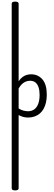

<svg xmlns="http://www.w3.org/2000/svg" viewBox="-20 -1440 675 2380"><path d="M168 920Q146 920 135.5 913.5Q125 907 125 894V-1394Q125 -1407 135.5 -1413.5Q146 -1420 168 -1420Q189 -1420 200 -1413.5Q211 -1407 211 -1394V-433Q235 -468 261 -486.5Q287 -505 313.5 -512Q340 -519 365 -519Q451 -519 505.5 -456.5Q560 -394 560 -266Q560 -214 550 -170Q540 -126 521 -91.5Q502 -57 473.5 -33Q445 -9 408.5 4Q372 17 328 17Q297 17 267 9Q237 1 211 -14V894Q211 907 200 913.5Q189 920 168 920ZM211 -95Q241 -77 270 -69Q299 -61 328 -61Q354 -61 376 -69Q398 -77 415.5 -93Q433 -109 445.5 -133.5Q458 -158 464.5 -190.5Q471 -223 471 -263Q471 -318 458 -357.5Q445 -397 419 -418Q393 -439 353 -439Q326 -439 300.5 -429Q275 -419 252.5 -398Q230 -377 211 -343Z"/></svg>

Font: Playwrite BE WAL
Style: Regular
Weight: 400
Designer: Veronika Burian, José Scaglione
Foundry: TypeTogether
Version: Version 1.002